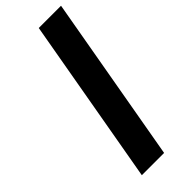

<svg xmlns="http://www.w3.org/2000/svg" viewBox="-277 -896 933 933"><g transform="rotate(-45 189.5 -430.0)"><path d="M74.5 0H227.5L379.1 -860H226.1Z"/></g></svg>

Font: Hussar Wysoki
Style: Obl
Weight: 700
Foundry: Cannot Into Space Fonts
Version: Version 0.92